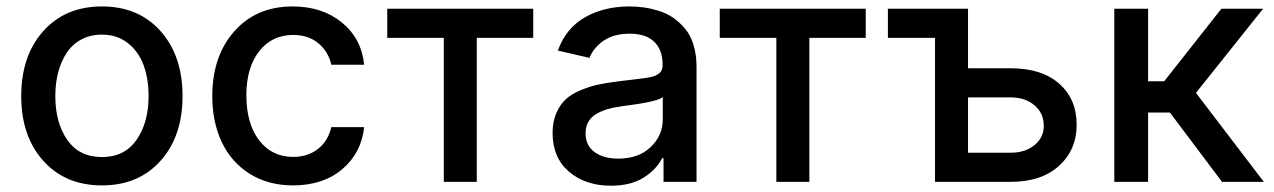

<svg xmlns="http://www.w3.org/2000/svg" viewBox="-20 -573 4013 605"><path d="M46.9 -270Q46.9 -397.5 116.5 -475.1Q186 -552.7 301.3 -552.7Q416.5 -552.7 485.8 -475.1Q555.2 -397.5 555.2 -270Q555.2 -143.6 485.8 -66.2Q416.5 11.2 301.3 11.2Q186 11.2 116.5 -66.2Q46.9 -143.6 46.9 -270ZM301.3 -78.1Q372.6 -78.1 410.4 -132.6Q448.2 -187 448.2 -270.5Q448.2 -324.2 432.6 -367.2Q417 -410.2 383.1 -437Q349.1 -463.9 301.3 -463.9Q264.6 -463.9 236.1 -448.5Q207.5 -433.1 189.9 -406.2Q172.4 -379.4 163.3 -345Q154.3 -310.5 154.3 -270.5Q154.3 -186.5 191.9 -132.3Q229.5 -78.1 301.3 -78.1Z M903.3 11.2Q825.7 11.2 767.6 -24.9Q709.5 -61 679.2 -124.5Q648.9 -188 648.9 -270Q648.9 -396 718.3 -474.4Q787.6 -552.7 902.3 -552.7Q995.1 -552.7 1057.1 -502.2Q1119.1 -451.7 1127.4 -369.1H1023.9Q1015.1 -409.7 983.6 -436.3Q952.1 -462.9 903.8 -462.9Q836.9 -462.9 796.6 -411.4Q756.3 -359.9 756.3 -272.9Q756.3 -183.6 796.4 -131.1Q836.4 -78.6 903.8 -78.6Q949.7 -78.6 981.7 -103.5Q1013.7 -128.4 1023.9 -172.4H1127.4Q1118.7 -90.8 1058.3 -39.8Q998 11.2 903.3 11.2Z M1200.2 -453.6V-545.4H1660.2V-453.6H1482.4V0H1378.4V-453.6Z M1905.3 12.2Q1824.7 12.2 1772.9 -32Q1721.2 -76.2 1721.2 -154.3Q1721.2 -189.9 1733.4 -217.5Q1745.6 -245.1 1764.4 -261.7Q1783.2 -278.3 1812.5 -290Q1841.8 -301.8 1868.2 -307.1Q1894.5 -312.5 1930.2 -316.9Q2016.1 -326.7 2030.3 -330.1Q2061.5 -337.4 2066.4 -356Q2067.9 -360.4 2067.9 -366.7V-369.1Q2067.9 -416 2041.5 -441.4Q2015.1 -466.8 1964.4 -466.8Q1914.6 -466.8 1882.6 -445.1Q1850.6 -423.3 1837.4 -390.6L1737.8 -413.6Q1763.2 -484.4 1823.5 -518.6Q1883.8 -552.7 1962.9 -552.7Q1986.3 -552.7 2008.8 -549.6Q2031.2 -546.4 2056.2 -538.8Q2081.1 -531.2 2101.6 -516.8Q2122.1 -502.4 2138.9 -482.4Q2155.8 -462.4 2165.3 -431.4Q2174.8 -400.4 2174.8 -362.3V0H2070.8V-74.7H2066.4Q2048.8 -39.1 2008.1 -13.4Q1967.3 12.2 1905.3 12.2ZM1928.7 -73.2Q1992.2 -73.2 2030.3 -109.6Q2068.4 -146 2068.4 -196.8V-267.1Q2053.7 -252.4 1937 -237.8Q1912.1 -234.4 1893.3 -228.8Q1874.5 -223.1 1858.4 -213.6Q1842.3 -204.1 1833.7 -188.7Q1825.2 -173.3 1825.2 -152.8Q1825.2 -114.3 1853.5 -93.8Q1881.8 -73.2 1928.7 -73.2Z M2248 -453.6V-545.4H2708V-453.6H2530.3V0H2426.3V-453.6Z M3030.3 -357.9H3164.6Q3262.7 -357.9 3317.6 -309.3Q3372.6 -260.7 3372.6 -180.2Q3372.6 -101.1 3317.1 -50.5Q3261.7 0 3164.6 0H2926.3V-453.6H2777.8V-545.4H3030.3ZM3030.3 -266.1V-91.8H3164.6Q3210.4 -91.8 3239.7 -115.7Q3269 -139.6 3269 -176.8Q3269 -216.3 3239.7 -241.2Q3210.4 -266.1 3164.6 -266.1Z M3491.2 0V-545.4H3597.7V-316.9H3648.4L3828.6 -545.4H3960L3748.5 -280.3L3962.4 0H3830.6L3666.5 -218.3H3597.7V0Z"/></svg>

Font: Interop Med
Style: Regular
Weight: 500
Designer: Rasmus Andersson, Google, Jang Haemin
Foundry: jhaemin
Version: Version 1.007